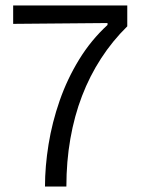

<svg xmlns="http://www.w3.org/2000/svg" viewBox="-20 -680 515 700"><path d="M144 0Q144 -73 157 -153.5Q170 -234 197.5 -313Q225 -392 268.5 -463Q312 -534 372 -589V-596L28 -593V-660H444V-584Q390 -531 348.5 -467Q307 -403 279 -330Q251 -257 236.5 -174Q222 -91 222 0Z"/></svg>

Font: Bricolage Grotesque Light
Style: Regular
Weight: 300
Designer: Mathieu Triay
Foundry: Atelier Triay
Version: Version 1.000;gftools[0.9.30]